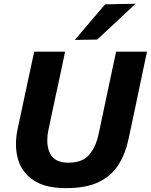

<svg xmlns="http://www.w3.org/2000/svg" viewBox="-20 -988 802 1022"><path d="M331 13.5Q220.5 13.5 157.5 -29Q94.5 -71.5 75 -143.5Q65 -180 65 -221Q65 -260 74 -302.5Q80 -329.5 90 -376Q99.5 -422.5 110.5 -473.5Q125.5 -543 137.5 -598.5Q149.5 -654 162 -713H326.5Q314 -654 302.5 -598.5Q290.5 -543 275.5 -474L238 -297.5Q231.5 -267 231.5 -241Q231.5 -201.5 246 -172Q270 -122 343 -122Q417.5 -122 453.5 -162.8Q489.5 -203.5 504.5 -272.5L547 -473Q561.5 -542 573.5 -598.2Q585.5 -654.5 598 -713H762.5Q750 -654.5 738.2 -598.8Q726.5 -543 712 -473.5Q702.5 -430 693.5 -385.5Q684 -341 676.2 -304.5Q668.5 -268 664 -247Q648 -171.5 611.8 -112.8Q575.5 -54 508 -20.2Q440.5 13.5 331 13.5ZM378.5 -775.5Q419.5 -824 459.2 -870.8Q499 -917.5 539.5 -965L701.5 -968Q649 -919 598 -871Q546.5 -823 497.5 -777.5Z"/></svg>

Font: Heraclito
Style: Bold Italic
Weight: 700
Italic angle: -12°
Designer: Kostas Bartsokas (font) & Cristiano Sobral (main changes)
Foundry: Kostas Bartsokas (font) & Cristiano Sobral (main changes)
Version: Version 1.00;July 8, 2020;FontCreator 13.0.0.2655 64-bit